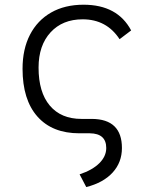

<svg xmlns="http://www.w3.org/2000/svg" viewBox="-20 -547 626 802"><path d="M340.3 234.4 312.5 181.2Q365.7 163.6 394.8 134.8Q423.8 106 423.8 71.3Q423.8 10.7 355.5 9.8H311.5Q198.2 9.8 136.2 -60.3Q74.2 -130.4 74.2 -259.8Q74.2 -341.8 105.2 -401.9Q136.2 -461.9 193.4 -494.6Q250.5 -527.3 329.1 -527.3Q470.7 -527.3 527.8 -419.9L479.5 -383.3Q425.3 -466.3 325.2 -466.3Q241.2 -466.3 191.2 -411.9Q141.1 -357.4 141.1 -264.6Q141.1 -161.6 188 -106Q234.9 -50.3 320.3 -50.3H364.3Q489.3 -49.3 489.3 71.3Q489.3 131.3 450.4 173.8Q411.6 216.3 340.3 234.4Z"/></svg>

Font: Cascadia Code NF Light
Style: Regular
Weight: 300
Monospace: yes
Designer: Aaron Bell
Foundry: Saja Typeworks
Version: Version 2404.023; ttfautohint (v1.8.4)